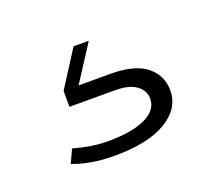

<svg xmlns="http://www.w3.org/2000/svg" viewBox="-55 -76 416 367"><g transform="rotate(-20 153.5 107.0)"><path d="M52.5 177.5Q66.5 181.5 84.5 184.8Q102.5 188 124 188Q171 188 198.2 175.2Q225.5 162.5 225.5 139Q225.5 122.5 211 111.8Q196.5 101 167.5 101H75V68.5H169.5Q220 68.5 243.5 87.8Q267 107 267 137Q267 174 230 196.2Q193 218.5 124.5 218.5Q99.5 218.5 78.2 214.8Q57 211 40 204.5ZM122 -5H153L105.5 68.5H75Z"/></g></svg>

Font: Hepta Slab Light
Style: Regular
Weight: 300
Designer: Michael LaGattuta
Foundry: Michael LaGattuta
Version: Version 1.102